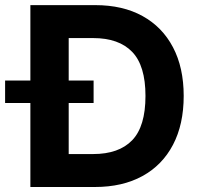

<svg xmlns="http://www.w3.org/2000/svg" viewBox="-58 -748 805 768"><path d="M321.3 0H63.5V-335.9H-37.6V-425.8H63.5V-727.5H323.2Q433.1 -727.5 512.2 -683.8Q591.3 -640.1 634 -558.8Q676.8 -477.5 676.8 -364.3Q676.8 -250.5 634 -168.9Q591.3 -87.4 511.7 -43.7Q432.1 0 321.3 0ZM216.8 -131.8H314.5Q417.5 -131.8 470.7 -187Q523.9 -242.2 523.9 -364.3Q523.9 -485.4 470.7 -540.5Q417.5 -595.7 314.5 -595.7H216.8V-425.8H316.4V-335.9H216.8Z"/></svg>

Font: Konkhmer Sleokchher
Style: Regular
Weight: 400
Designer: Suon May Sophanith
Version: Version 1.000; ttfautohint (v1.8.4.7-5d5b);gftools[0.9.23]